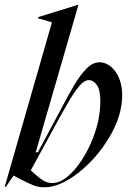

<svg xmlns="http://www.w3.org/2000/svg" viewBox="-32 -785 546 817"><path d="M189 -690 130 -707V-712L301 -765H302L120 -137H129L179 -230L211 -290Q257 -378 283.5 -422.5Q310 -467 336.5 -493.5Q363 -520 392 -520Q416 -520 438 -503Q460 -486 474 -454Q488 -422 488 -380Q488 -293 433.5 -201.5Q379 -110 300.5 -49Q222 12 157 12Q131 12 108.5 3Q86 -6 46 -27L26 -38L-7 10H-12ZM191 -6Q234 -6 282 -59.5Q330 -113 362.5 -194.5Q395 -276 395 -355Q395 -401 380.5 -422.5Q366 -444 346 -444Q328 -444 308.5 -422.5Q289 -401 263 -357.5Q237 -314 189 -225L99 -60Q129 -32 148.5 -19Q168 -6 191 -6Z"/></svg>

Font: Nyght Serif Italic
Style: Regular
Weight: 400
Italic angle: -16°
Designer: Maksym Kobuzan
Version: Version 0.410